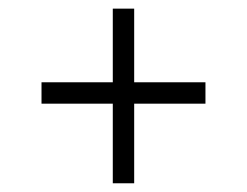

<svg xmlns="http://www.w3.org/2000/svg" viewBox="-20 -466 563 438"><path d="M286.1 -229.5V-47.9H237.3V-229.5H74.7V-278.3H237.3V-446.3H286.1V-278.3H448.7V-229.5Z"/></svg>

Font: Vazirmatn RD ExtraLight
Style: Regular
Weight: 200
Designer: Saber Rastikerdar
Foundry: Saber Rastikerdar
Version: Version 32.102